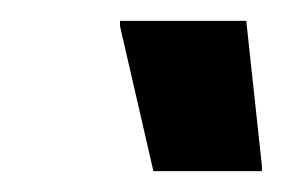

<svg xmlns="http://www.w3.org/2000/svg" viewBox="-20 -721 271 184"><path d="M127 -557 95 -696V-701H216L231 -562V-557Z"/></svg>

Font: Saira Ultra Condensed Black
Style: Italic
Weight: 900
Width: 1
Italic angle: -12°
Designer: Hector Gatti with collaboration of the Omnibus-Type team
Foundry: Omnibus-Type
Version: Version 1.001; ttfautohint (v1.8)